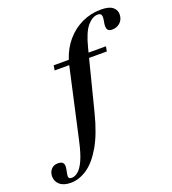

<svg xmlns="http://www.w3.org/2000/svg" viewBox="-356 -871 1101 1229"><g transform="rotate(-20 195.0 -256.0)"><path d="M209.5 -137Q175.5 -3 128 78.2Q80.5 159.5 25.8 196Q-29 232.5 -85 232.5Q-133.5 232.5 -159.5 210.2Q-185.5 188 -185.5 152.5Q-185.5 125.5 -168.8 106Q-152 86.5 -122.5 86.5Q-94.5 86.5 -86 101.2Q-77.5 116 -85.5 149.5Q-93.5 183 -89.8 193.8Q-86 204.5 -70 204.5Q-47.5 204.5 -25.5 186.2Q-3.5 168 17 123.2Q37.5 78.5 55 -1.5L160.5 -475Q160.5 -477 161 -479H62L67.5 -512H170.5Q193.5 -583.5 238.2 -635.5Q283 -687.5 343.2 -715.8Q403.5 -744 473.5 -744Q527.5 -744 551.8 -724.5Q576 -705 576 -676Q576 -641 553.5 -619.8Q531 -598.5 498 -598.5Q473 -598.5 466 -614.8Q459 -631 465.5 -663.5Q472.5 -696 466.8 -708.5Q461 -721 443.5 -721Q406.5 -721 372.2 -681.2Q338 -641.5 313.5 -545L305 -512H423.5L417.5 -479H296.5Z"/></g></svg>

Font: Newsreader 72pt SemiBold
Style: Italic
Weight: 600
Italic angle: -17°
Designer: Hugues Gentile
Foundry: Production Type
Version: Version 1.003; ttfautohint (v1.8.3)